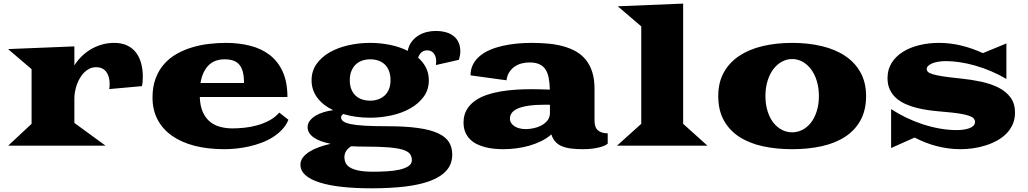

<svg xmlns="http://www.w3.org/2000/svg" viewBox="-20 -793 5594 1045"><path d="M151.9 -119.1V-416.5L23.9 -525.9L384.8 -540.5V-437Q403.8 -467.3 428.5 -490.2Q453.1 -513.2 481.2 -528.6Q509.3 -543.9 539.8 -551.8Q570.3 -559.6 601.1 -559.6Q641.6 -559.6 671.1 -545.9Q700.7 -532.2 719.7 -507.6Q738.8 -482.9 748 -449.2Q757.3 -415.5 757.3 -376Q757.3 -363.3 756.3 -350.1Q755.4 -336.9 752.4 -324.2L574.2 -308.1Q576.2 -315.9 576.4 -323Q576.7 -330.1 576.7 -336.9Q576.7 -356.9 572 -373.5Q567.4 -390.1 558.3 -402.1Q549.3 -414.1 535.4 -420.7Q521.5 -427.2 502.9 -427.2Q483.4 -427.2 467.3 -419.4Q451.2 -411.6 438 -398.4Q424.8 -385.3 414.8 -367.9Q404.8 -350.6 398.2 -331.8Q391.6 -313 388.2 -293.9Q384.8 -274.9 384.8 -258.3V-124L554.7 0H24.4Z M810.1 -262.2Q810.1 -321.8 827.4 -367.2Q844.7 -412.6 874.3 -445.6Q903.8 -478.5 943.1 -500.5Q982.4 -522.5 1026.9 -535.6Q1071.3 -548.8 1118.4 -554.2Q1165.5 -559.6 1210 -559.6Q1280.8 -559.6 1342 -543.9Q1403.3 -528.3 1448.2 -493.7Q1493.2 -459 1518.8 -402.6Q1544.4 -346.2 1544.4 -265.1H1067.4Q1069.3 -214.4 1084.7 -181.4Q1100.1 -148.4 1124.5 -129.2Q1148.9 -109.9 1180.2 -102.1Q1211.4 -94.2 1244.6 -94.2Q1274.4 -94.2 1309.1 -97.7Q1343.8 -101.1 1378.4 -110.6Q1413.1 -120.1 1444.8 -136.7Q1476.6 -153.3 1500 -180.2L1549.8 -141.1Q1537.6 -111.3 1515.6 -87.9Q1493.7 -64.5 1465.3 -46.6Q1437 -28.8 1404.1 -16.4Q1371.1 -3.9 1336.4 3.9Q1301.8 11.7 1267.1 15.4Q1232.4 19 1200.7 19Q1111.3 19 1039.3 0.5Q967.3 -18.1 916.3 -54Q865.2 -89.8 837.6 -142.3Q810.1 -194.8 810.1 -262.2ZM1308.1 -341.3Q1308.1 -377.4 1301.5 -402.1Q1294.9 -426.8 1281.7 -441.9Q1268.6 -457 1248.8 -463.6Q1229 -470.2 1202.6 -470.2Q1147 -470.2 1114.3 -436.5Q1081.5 -402.8 1071.3 -341.3Z M1615.2 103.5Q1615.2 82 1628.4 64.5Q1641.6 46.9 1664.1 32.7Q1686.5 18.6 1716.3 7.8Q1746.1 -2.9 1779.3 -10.3Q1751 -16.1 1728 -24.4Q1705.1 -32.7 1688.7 -43.9Q1672.4 -55.2 1663.3 -69.3Q1654.3 -83.5 1654.3 -100.6Q1654.3 -120.6 1666.7 -136.5Q1679.2 -152.3 1699 -164.1Q1718.8 -175.8 1743.7 -183.1Q1768.6 -190.4 1793.5 -193.4Q1767.1 -205.6 1745.6 -222.2Q1724.1 -238.8 1708.5 -259Q1692.9 -279.3 1684.3 -303.5Q1675.8 -327.6 1675.8 -356Q1675.8 -406.7 1703.1 -445.1Q1730.5 -483.4 1775.4 -508.8Q1820.3 -534.2 1877.4 -546.9Q1934.6 -559.6 1994.6 -559.6Q2049.8 -559.6 2102.8 -548.8Q2155.8 -538.1 2199.2 -516.1Q2204.6 -544.4 2219.7 -564.9Q2234.9 -585.4 2255.6 -598.6Q2276.4 -611.8 2301 -618.2Q2325.7 -624.5 2350.1 -624.5Q2381.3 -624.5 2406.2 -617.7Q2431.2 -610.8 2448.7 -596.9Q2466.3 -583 2475.8 -562Q2485.4 -541 2485.4 -513.2Q2485.4 -502.9 2483.4 -491.5Q2481.4 -480 2477.1 -467.3L2352.5 -439Q2354 -449.2 2354 -458.5Q2354 -475.1 2349.6 -486.6Q2345.2 -498 2338.4 -505.4Q2331.5 -512.7 2322.8 -515.9Q2314 -519 2305.2 -519Q2285.6 -519 2273.4 -507.6Q2261.2 -496.1 2255.9 -479Q2283.2 -455.1 2298.6 -424.6Q2314 -394 2314 -356Q2314 -305.2 2286.4 -267.1Q2258.8 -229 2213.6 -203.4Q2168.5 -177.7 2110.8 -165Q2053.2 -152.3 1993.2 -152.3Q1916.5 -152.3 1848.1 -172.4Q1842.8 -168.5 1839.6 -164.1Q1836.4 -159.7 1836.4 -154.3Q1836.4 -142.1 1847.9 -133.1Q1859.4 -124 1887.7 -117.9Q1916 -111.8 1964.4 -108.9Q2012.7 -106 2085.9 -106Q2186.5 -106 2254.6 -96.4Q2322.8 -86.9 2364.3 -67.6Q2405.8 -48.3 2423.6 -19.5Q2441.4 9.3 2441.4 47.9Q2441.4 98.6 2411.4 133.5Q2381.3 168.5 2324.5 190.4Q2267.6 212.4 2185.8 222.2Q2104 231.9 2000.5 231.9Q1912.6 231.9 1841.6 224.1Q1770.5 216.3 1720.2 200.4Q1669.9 184.6 1642.6 160.4Q1615.2 136.2 1615.2 103.5ZM1883.8 -356Q1883.8 -327.1 1892.6 -306.2Q1901.4 -285.2 1916.5 -271.5Q1931.6 -257.8 1951.9 -251.5Q1972.2 -245.1 1994.6 -245.1Q2017.1 -245.1 2037.4 -252Q2057.6 -258.8 2072.8 -272.5Q2087.9 -286.1 2096.7 -306.9Q2105.5 -327.6 2105.5 -356Q2105.5 -385.3 2097.2 -406.7Q2088.9 -428.2 2074 -442.4Q2059.1 -456.5 2038.8 -463.4Q2018.6 -470.2 1994.6 -470.2Q1972.2 -470.2 1951.9 -463.4Q1931.6 -456.5 1916.5 -442.4Q1901.4 -428.2 1892.6 -406.7Q1883.8 -385.3 1883.8 -356ZM1854.5 62Q1854.5 78.6 1861.1 93.3Q1867.7 107.9 1885.3 118.7Q1902.8 129.4 1933.3 135.5Q1963.9 141.6 2012.2 141.6Q2048.3 141.6 2085.7 139.4Q2123 137.2 2153.3 130.6Q2183.6 124 2202.6 111.6Q2221.7 99.1 2221.7 78.6Q2221.7 58.1 2210.4 43.9Q2199.2 29.8 2170.2 21.2Q2141.1 12.7 2091.3 8.8Q2041.5 4.9 1964.4 4.9Q1945.8 4.9 1927.5 4.4Q1909.2 3.9 1891.6 2.9Q1874.5 13.2 1864.5 28.3Q1854.5 43.5 1854.5 62Z M2502.9 -126Q2502.9 -165 2519 -193.6Q2535.2 -222.2 2562.5 -242.4Q2589.8 -262.7 2626.5 -275.4Q2663.1 -288.1 2704.1 -295.2Q2745.1 -302.2 2788.3 -304.9Q2831.5 -307.6 2872.6 -307.6Q2895.5 -307.6 2921.1 -306.9Q2946.8 -306.2 2972.7 -305.2Q2971.7 -340.3 2966.6 -367.9Q2961.4 -395.5 2949.5 -414.3Q2937.5 -433.1 2916.3 -443.1Q2895 -453.1 2861.8 -453.1Q2840.3 -453.1 2819.3 -447.8Q2798.3 -442.4 2781.2 -430.7Q2764.2 -418.9 2752.2 -400.6Q2740.2 -382.3 2736.8 -356L2541 -382.8Q2541 -416 2554.4 -442.1Q2567.9 -468.3 2591.3 -488Q2614.7 -507.8 2646.7 -521.5Q2678.7 -535.2 2715.6 -543.5Q2752.4 -551.8 2792.7 -555.7Q2833 -559.6 2873 -559.6Q2921.4 -559.6 2965.6 -555.4Q3009.8 -551.3 3047.9 -540.5Q3085.9 -529.8 3116.9 -511.7Q3147.9 -493.7 3169.9 -465.8Q3191.9 -438 3203.9 -399.4Q3215.8 -360.8 3215.8 -309.6V-137.7Q3215.8 -98.6 3235.1 -83Q3254.4 -67.4 3287.6 -67.4V-11.2Q3283.2 -6.8 3272.7 -1.7Q3262.2 3.4 3245.4 8.1Q3228.5 12.7 3205.6 15.9Q3182.6 19 3152.8 19Q3116.7 19 3087.9 15.4Q3059.1 11.7 3037.8 2.7Q3016.6 -6.3 3002.4 -22Q2988.3 -37.6 2981 -61.5Q2956.5 -40 2925.8 -24.9Q2895 -9.8 2860.6 0Q2826.2 9.8 2789.8 14.4Q2753.4 19 2718.3 19Q2694.8 19 2669.9 16.6Q2645 14.2 2621.1 8.1Q2597.2 2 2575.7 -8.5Q2554.2 -19 2538.1 -35.2Q2522 -51.3 2512.5 -73.7Q2502.9 -96.2 2502.9 -126ZM2755.4 -147.5Q2755.4 -134.3 2762.2 -123.5Q2769 -112.8 2780.8 -105.5Q2792.5 -98.1 2808.1 -94.2Q2823.7 -90.3 2841.3 -90.3Q2859.4 -90.3 2881.3 -94.5Q2903.3 -98.6 2923.1 -108.4Q2942.9 -118.2 2957 -134Q2971.2 -149.9 2973.1 -172.9V-222.7Q2966.3 -223.1 2960.2 -223.1Q2954.1 -223.1 2948.7 -223.1Q2896.5 -223.1 2859.9 -218Q2823.2 -212.9 2800 -203.1Q2776.9 -193.4 2766.1 -179.2Q2755.4 -165 2755.4 -147.5Z M3470.2 -119.1V-649.4L3342.3 -758.8L3698.2 -773.4V-119.1L3830.6 0H3337.9Z M3889.2 -270Q3889.2 -343.8 3919.2 -398.2Q3949.2 -452.6 4002.9 -488.5Q4056.6 -524.4 4130.4 -542Q4204.1 -559.6 4291.5 -559.6Q4378.9 -559.6 4452.6 -542Q4526.4 -524.4 4580.1 -488.5Q4633.8 -452.6 4663.8 -398.2Q4693.8 -343.8 4693.8 -270Q4693.8 -193.4 4663.8 -138.7Q4633.8 -84 4580.1 -48.8Q4526.4 -13.7 4452.6 2.7Q4378.9 19 4291.5 19Q4204.1 19 4130.4 2.7Q4056.6 -13.7 4002.9 -48.8Q3949.2 -84 3919.2 -138.7Q3889.2 -193.4 3889.2 -270ZM4146 -270Q4146 -225.1 4157.5 -188.5Q4168.9 -151.9 4188.7 -126.2Q4208.5 -100.6 4235.1 -86.7Q4261.7 -72.8 4291.5 -72.8Q4321.3 -72.8 4347.9 -86.7Q4374.5 -100.6 4394.3 -126.2Q4414.1 -151.9 4425.5 -188.5Q4437 -225.1 4437 -270Q4437 -315.4 4425.5 -352.5Q4414.1 -389.6 4394.3 -416Q4374.5 -442.4 4347.9 -457Q4321.3 -471.7 4291.5 -471.7Q4261.7 -471.7 4235.1 -457Q4208.5 -442.4 4188.7 -416Q4168.9 -389.6 4157.5 -352.5Q4146 -315.4 4146 -270Z M4830.1 -199.2Q4867.2 -174.8 4909.9 -154.1Q4952.6 -133.3 4998.5 -117.9Q5044.4 -102.5 5092.3 -93.8Q5140.1 -85 5188 -85Q5206.1 -85 5223.9 -87.4Q5241.7 -89.8 5255.6 -95Q5269.5 -100.1 5278.1 -108.6Q5286.6 -117.2 5286.6 -129.4Q5286.6 -139.6 5280 -147.7Q5273.4 -155.8 5254.9 -162.6Q5236.3 -169.4 5202.9 -174.8Q5169.4 -180.2 5115.7 -184.6Q5079.6 -187.5 5043 -192.1Q5006.3 -196.8 4972.4 -205.1Q4938.5 -213.4 4908.9 -226.6Q4879.4 -239.7 4857.7 -259Q4835.9 -278.3 4823.2 -305.2Q4810.5 -332 4810.5 -368.2Q4810.5 -415 4833 -450.7Q4855.5 -486.3 4893.8 -510.5Q4932.1 -534.7 4982.9 -547.1Q5033.7 -559.6 5090.3 -559.6Q5151.4 -559.6 5211.2 -545.2Q5271 -530.8 5329.6 -503.9L5457.5 -556.6V-363.3Q5417 -387.2 5373.8 -405.5Q5330.6 -423.8 5287.8 -436Q5245.1 -448.2 5204.3 -454.3Q5163.6 -460.4 5128.4 -460.4Q5105 -460.4 5085.9 -457Q5066.9 -453.6 5053 -447.8Q5039.1 -441.9 5031.5 -434.1Q5023.9 -426.3 5023.9 -417.5Q5023.9 -408.7 5030.5 -401.9Q5037.1 -395 5056.9 -388.9Q5076.7 -382.8 5113 -377.2Q5149.4 -371.6 5208.5 -365.7Q5266.6 -359.9 5320.1 -348.4Q5373.5 -336.9 5414.6 -316.2Q5455.6 -295.4 5480 -262.5Q5504.4 -229.5 5504.4 -180.2Q5504.4 -144.5 5491.5 -115.7Q5478.5 -86.9 5456.5 -64.9Q5434.6 -43 5405.3 -27.1Q5376 -11.2 5343 -1Q5310.1 9.3 5275.4 14.2Q5240.7 19 5208 19Q5143.6 19 5080.6 2.9Q5017.6 -13.2 4958 -44.4L4830.1 12.7Z"/></svg>

Font: Goblin One
Style: Regular
Weight: 400
Designer: Riccardo De Franceschi
Foundry: Sorkin Type Co.
Version: Version 1.001